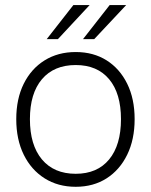

<svg xmlns="http://www.w3.org/2000/svg" viewBox="-20 -710 580 738"><path d="M465 -690.5 342 -559.5H299L401.5 -690.5ZM324.5 -690.5 202.5 -559.5H159.5L262 -690.5ZM42.5 -252Q42.5 -330 71.2 -388Q100 -446 151.5 -478Q203 -510 271 -510Q339 -510 389.8 -478Q440.5 -446 469 -388Q497.5 -330 497.5 -252Q497.5 -174 469 -115.5Q440.5 -57 389.8 -24.5Q339 8 271 8Q203 8 151.5 -24.5Q100 -57 71.2 -115.5Q42.5 -174 42.5 -252ZM445 -252Q445 -351 399.5 -405.5Q354 -460 271 -460Q187.5 -460 141.2 -405.5Q95 -351 95 -252Q95 -152.5 141.2 -97.2Q187.5 -42 271 -42Q354 -42 399.5 -97.2Q445 -152.5 445 -252Z"/></svg>

Font: Overused Grotesk Light
Style: Regular
Weight: 300
Version: Version 0.004